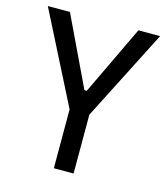

<svg xmlns="http://www.w3.org/2000/svg" viewBox="-106 -781 754 864"><g transform="rotate(15 271.5 -349.0)"><path d="M225 0V-274L10 -698H113L267 -375H278L432 -698H533L317 -274V0Z"/></g></svg>

Font: IBM Plex Sans Condensed Text
Style: Regular
Weight: 450
Width: 3
Designer: Mike Abbink, Paul van der Laan, Pieter van Rosmalen
Foundry: Bold Monday
Version: Version 1.1